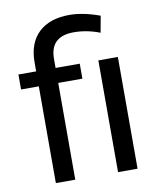

<svg xmlns="http://www.w3.org/2000/svg" viewBox="-85 -827 744 894"><g transform="rotate(-10 287.0 -380.0)"><path d="M198.2 -528.3H312.5V-457.5H198.2V0H106.4V-457.5H22.5V-528.3H106.4V-570.8Q106.4 -662.1 158.4 -711.2Q210.4 -760.3 303.7 -760.3Q368.7 -760.3 447.3 -731.4L433.1 -653.3Q372.1 -677.2 309.6 -677.2Q198.2 -677.2 198.2 -570.8ZM400.4 0V-528.3H492.7V0Z"/></g></svg>

Font: Bert Sans Medium
Style: Regular
Weight: 500
Designer: Christian Robertson, Adam Twardoch, & Cristiano Sobral
Foundry: Google
Version: Version 12.135;January 10, 2020;FontCreator 12.0.0.2547 64-b